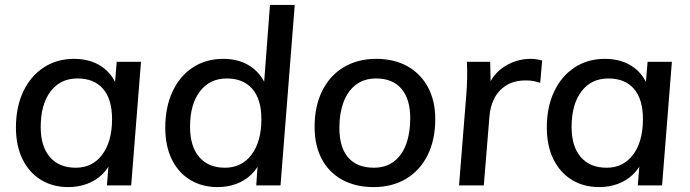

<svg xmlns="http://www.w3.org/2000/svg" viewBox="-20 -756 2814 783"><path d="M259 7Q195 7 147 -22.5Q99 -52 72 -106.5Q45 -161 45 -236Q45 -320 75 -383Q105 -446 158.5 -481Q212 -516 282 -516Q348 -516 394 -485Q440 -454 459 -398L446 -383L456 -504H555L515 0H416L426 -123L436 -106Q424 -71 397 -45Q370 -19 334.5 -6Q299 7 259 7ZM289 -72Q357 -72 397 -125.5Q437 -179 437 -270Q437 -351 400.5 -393.5Q364 -436 296 -436Q226 -436 186 -383Q146 -330 146 -238Q146 -159 183.5 -115.5Q221 -72 289 -72Z M867 7Q804 7 755.5 -22.5Q707 -52 680.5 -106.5Q654 -161 654 -235Q654 -319 683.5 -382.5Q713 -446 766.5 -481Q820 -516 891 -516Q956 -516 1002 -485Q1048 -454 1068 -398L1054 -379L1081 -736H1182L1124 0H1025L1034 -132L1045 -106Q1032 -71 1005.5 -45Q979 -19 943.5 -6Q908 7 867 7ZM897 -72Q966 -72 1006 -125.5Q1046 -179 1046 -270Q1046 -351 1009 -393.5Q972 -436 905 -436Q835 -436 795 -383Q755 -330 755 -239Q755 -159 792.5 -115.5Q830 -72 897 -72Z M1504 7Q1430 7 1375.5 -23Q1321 -53 1292 -108Q1263 -163 1263 -238Q1263 -323 1294 -385.5Q1325 -448 1382 -482Q1439 -516 1514 -516Q1588 -516 1642 -485.5Q1696 -455 1725.5 -400Q1755 -345 1755 -271Q1755 -185 1723.5 -122.5Q1692 -60 1635.5 -26.5Q1579 7 1504 7ZM1505 -72Q1553 -72 1586.5 -97.5Q1620 -123 1636.5 -168.5Q1653 -214 1653 -274Q1653 -352 1617 -394Q1581 -436 1514 -436Q1465 -436 1431.5 -410.5Q1398 -385 1381 -339.5Q1364 -294 1364 -235Q1364 -155 1400 -113.5Q1436 -72 1505 -72Z M1852 0 1881 -362Q1884 -397 1885 -433Q1886 -469 1884 -504H1979L1982 -377L1969 -398Q1988 -453 2037 -484.5Q2086 -516 2144 -516Q2157 -516 2169.5 -514Q2182 -512 2191 -509L2183 -418Q2169 -423 2155.5 -425.5Q2142 -428 2125 -428Q2076 -428 2044 -407.5Q2012 -387 1995.5 -354Q1979 -321 1976 -281L1953 0Z M2424 7Q2360 7 2312 -22.5Q2264 -52 2237 -106.5Q2210 -161 2210 -236Q2210 -320 2240 -383Q2270 -446 2323.5 -481Q2377 -516 2447 -516Q2513 -516 2559 -485Q2605 -454 2624 -398L2611 -383L2621 -504H2720L2680 0H2581L2591 -123L2601 -106Q2589 -71 2562 -45Q2535 -19 2499.5 -6Q2464 7 2424 7ZM2454 -72Q2522 -72 2562 -125.5Q2602 -179 2602 -270Q2602 -351 2565.5 -393.5Q2529 -436 2461 -436Q2391 -436 2351 -383Q2311 -330 2311 -238Q2311 -159 2348.5 -115.5Q2386 -72 2454 -72Z"/></svg>

Font: Muli SemiBold
Style: Italic
Weight: 600
Italic angle: -4.541°
Designer: Vernon Adams
Foundry: Vernon Adams
Version: Version 2.100; ttfautohint (v1.8.1.43-b0c9)